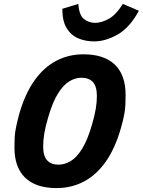

<svg xmlns="http://www.w3.org/2000/svg" viewBox="-20 -948 731 983"><path d="M407 -670Q513 -670 568 -617Q623 -564 623 -463Q623 -435 622 -412Q621 -389 616 -361.5Q611 -334 599 -292Q569 -187 520.5 -119Q472 -51 408.5 -18Q345 15 270 15Q164 15 109 -38Q54 -91 54 -192Q54 -220 55 -243Q56 -266 61.5 -293.5Q67 -321 78 -363Q108 -468 156.5 -536Q205 -604 268.5 -637Q332 -670 407 -670ZM279 -105Q311 -105 341.5 -123Q372 -141 400 -185.5Q428 -230 451 -310Q464 -354 470 -389Q476 -424 476 -457Q476 -506 455.5 -528Q435 -550 397 -550Q366 -550 335.5 -532Q305 -514 277 -469.5Q249 -425 226 -345Q213 -301 207 -266Q201 -231 201 -198Q201 -149 221.5 -127Q242 -105 279 -105ZM467 -831Q499 -831 536 -851Q573 -871 609 -928L691 -893Q644 -806 582 -771Q520 -736 462 -736Q418 -736 381 -751.5Q344 -767 321.5 -803.5Q299 -840 299 -903L381 -928Q385 -870 410 -850.5Q435 -831 467 -831Z"/></svg>

Font: Intel One Mono Light
Style: Italic
Weight: 300
Italic angle: -16°
Monospace: yes
Designer: Fred Shallcrass
Foundry: Frere-Jones Type LLC
Version: Version 1.004